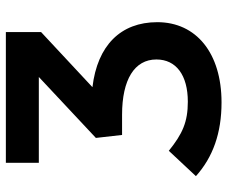

<svg xmlns="http://www.w3.org/2000/svg" viewBox="-78 -654 743 626"><g transform="rotate(-90 293.0 -341.5)"><path d="M271.5 9.8C432.6 9.8 533.2 -72.8 533.2 -199.7C533.2 -319.3 457 -395 321.3 -411.1L501 -578.6V-693.4H74.7V-585.9H354.5L155.8 -399.9L165.5 -314.5H231.4C346.2 -314.5 411.6 -273.9 411.6 -202.6C411.6 -138.2 360.4 -100.1 273.9 -100.1C207.5 -100.1 168.9 -117.7 113.8 -162.1L31.2 -73.7C93.3 -18.1 171.9 9.8 271.5 9.8Z"/></g></svg>

Font: Cascadia Mono SemiBold
Style: Regular
Weight: 600
Monospace: yes
Designer: Aaron Bell
Foundry: Saja Typeworks
Version: Version 2404.023